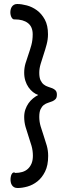

<svg xmlns="http://www.w3.org/2000/svg" viewBox="-20 -801 335 969"><path d="M66.9 -780.8Q88.4 -780.8 115.2 -773.7Q142.1 -766.6 166 -749.3Q189.9 -731.9 206.1 -702.4Q222.2 -672.9 222.2 -627.9Q222.2 -602.1 215.3 -576.4Q208.5 -550.8 200.2 -526.1Q191.9 -501.5 185.1 -478.3Q178.2 -455.1 178.2 -434.1Q178.2 -409.2 184.8 -395.5Q191.4 -381.8 201.2 -374.3Q210.9 -366.7 222.7 -363Q234.4 -359.4 244.1 -355.5Q253.9 -351.6 260.5 -344.5Q267.1 -337.4 267.1 -323.2Q267.1 -308.1 260.5 -301Q253.9 -293.9 244.1 -289.8Q234.4 -285.6 222.7 -282.2Q210.9 -278.8 201.2 -271.2Q191.4 -263.7 184.8 -249.8Q178.2 -235.8 178.2 -210.9Q178.2 -186.5 185.3 -162.8Q192.4 -139.2 200.7 -115Q209 -90.8 216.1 -65.9Q223.1 -41 223.1 -14.2Q223.1 33.7 207.5 64.9Q191.9 96.2 168.7 114.5Q145.5 132.8 118.7 140.4Q91.8 147.9 68.8 147.9Q58.1 147.9 51 143.8Q43.9 139.6 39.8 132.8Q35.6 126 34.2 117.7Q32.7 109.4 33.2 101.1Q33.7 93.3 35.6 86.2Q37.6 79.1 41 74.7Q44.4 70.3 48.6 69.3Q52.7 68.4 57.1 71.8Q76.2 71.8 92.5 66.9Q108.9 62 120.6 51.3Q132.3 40.5 139.2 24.2Q146 7.8 146 -15.1Q146 -40.5 139.2 -64.7Q132.3 -88.9 124 -112.8Q115.7 -136.7 108.9 -160.9Q102.1 -185.1 102.1 -210.9Q102.1 -231.4 108.2 -248.8Q114.3 -266.1 124 -280Q133.8 -293.9 146.7 -304.4Q159.7 -314.9 172.9 -321.8Q159.2 -326.2 146.5 -336.2Q133.8 -346.2 123.8 -360.6Q113.8 -375 107.9 -393.6Q102.1 -412.1 102.1 -434.1Q102.1 -458.5 108.6 -480.7Q115.2 -502.9 123.3 -525.6Q131.3 -548.3 138.2 -573.2Q145 -598.1 145 -627.9Q145 -666 120.8 -684.6Q96.7 -703.1 55.2 -703.1Q49.8 -702.1 45.7 -704.8Q41.5 -707.5 38.6 -712.6Q35.6 -717.8 33.9 -724.6Q32.2 -731.4 32.2 -738.8Q32.2 -746.6 34.2 -754.2Q36.1 -761.7 40.3 -767.6Q44.4 -773.4 51 -777.1Q57.6 -780.8 66.9 -780.8Z"/></svg>

Font: Grand Hotel
Style: Regular
Weight: 400
Designer: Brian J. Bonislawsky & Jim Lyles for Astigmatic (AOETI)
Foundry: Astigmatic (AOETI)
Version: Version 001.000